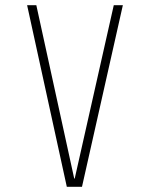

<svg xmlns="http://www.w3.org/2000/svg" viewBox="-20 -720 590 740"><path d="M237.5 0 84.5 -700H120L266 -32H268L418.5 -700H453.5L296 0Z"/></svg>

Font: Trispace SemiCondensed Thin
Style: Regular
Weight: 100
Width: 4
Designer: Tyler Finck
Foundry: Etcetera Type Company
Version: Version 1.210; ttfautohint (v1.8.3)